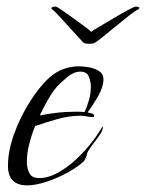

<svg xmlns="http://www.w3.org/2000/svg" viewBox="-20 -555 440 579"><path d="M62 4Q4 4 4 -55Q4 -99 22 -149.5Q40 -200 69 -246.5Q98 -293 130 -322Q168 -355 219 -355Q231 -355 248.5 -352Q266 -349 279 -340.5Q292 -332 292 -316Q292 -293 275 -263.5Q258 -234 244 -216Q249 -215 256.5 -213Q264 -211 264 -205Q264 -202 259 -202Q250 -202 241 -204Q232 -206 223 -206Q189 -206 153.5 -196Q118 -186 86 -175Q76 -151 68.5 -122Q61 -93 61 -67Q61 -48 68.5 -33Q76 -18 98 -18Q125 -18 153.5 -33.5Q182 -49 208.5 -73.5Q235 -98 256 -125Q277 -152 289 -174Q290 -173 290 -170Q290 -161 279 -145.5Q268 -130 256.5 -115Q245 -100 243 -93Q242 -86 239.5 -81Q237 -76 234 -70Q217 -53 185.5 -35.5Q154 -18 120.5 -7Q87 4 62 4ZM100 -207Q126 -212 151.5 -215Q177 -218 203 -218Q211 -218 219 -218Q227 -218 235 -217Q243 -234 248.5 -254Q254 -274 254 -293Q254 -308 248 -323.5Q242 -339 222 -339Q203 -339 183.5 -323Q164 -307 152 -294Q136 -275 123.5 -252.5Q111 -230 100 -207ZM248 -423Q237 -423 232 -426Q231 -427 217.5 -441.5Q204 -456 187 -475Q170 -494 155.5 -509.5Q141 -525 138 -526Q135 -528 135 -530Q135 -533 141 -534.5Q147 -536 151 -534Q153 -534 168 -523.5Q183 -513 202.5 -499Q222 -485 237.5 -473.5Q253 -462 255 -459Q260 -463 279.5 -474.5Q299 -486 322.5 -500Q346 -514 364.5 -524Q383 -534 386 -534Q388 -535 392 -535Q397 -535 399.5 -532.5Q402 -530 396 -526Q388 -523 368.5 -507.5Q349 -492 326.5 -473.5Q304 -455 286.5 -441Q269 -427 266 -426Q262 -423 248 -423Z"/></svg>

Font: Beau Rivage
Style: Regular
Weight: 400
Designer: Robert E. Leuschke
Foundry: Robert E. Leuschke
Version: Version 1.010; ttfautohint (v1.8.3)